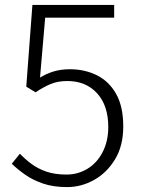

<svg xmlns="http://www.w3.org/2000/svg" viewBox="-20 -749 575 782"><path d="M253 13Q197 13 155 -1.5Q113 -16 82.5 -37.5Q52 -59 28 -82L61 -123Q82 -101 108 -81.5Q134 -62 169 -50Q204 -38 251 -38Q297 -38 336 -61.5Q375 -85 398 -129.5Q421 -174 421 -232Q421 -319 375.5 -369Q330 -419 254 -419Q215 -419 185.5 -406.5Q156 -394 125 -373L87 -396L112 -729H445V-677H164L143 -433Q169 -449 198.5 -458Q228 -467 265 -467Q325 -467 374.5 -442.5Q424 -418 453 -366.5Q482 -315 482 -234Q482 -155 448.5 -100Q415 -45 363 -16Q311 13 253 13Z"/></svg>

Font: Noto Sans HK Thin Light
Style: Regular
Weight: 300
Version: Version 2.004-H2;hotconv 1.0.118;makeotfexe 2.5.65603